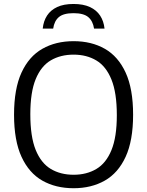

<svg xmlns="http://www.w3.org/2000/svg" viewBox="-20 -962 760 991"><path d="M360 9.5Q267.5 9.5 198.5 -29.8Q129.5 -69 91 -152.8Q52.5 -236.5 52.5 -370Q52.5 -503.5 91 -587.2Q129.5 -671 198.8 -710.2Q268 -749.5 360 -749.5Q452 -749.5 521 -710.2Q590 -671 628.5 -587.2Q667 -503.5 667 -370Q667 -236.5 628.5 -152.8Q590 -69 520.8 -29.8Q451.5 9.5 360 9.5ZM360 -60Q427 -60 477.2 -89.8Q527.5 -119.5 555.2 -187Q583 -254.5 583 -367.5Q583 -483 555.2 -551.5Q527.5 -620 477.2 -650Q427 -680 360 -680Q292.5 -680 242.2 -650.5Q192 -621 164.2 -553.5Q136.5 -486 136.5 -372.5Q136.5 -256.5 164.2 -188.2Q192 -120 242.2 -90Q292.5 -60 360 -60ZM200.5 -814.5Q204.5 -853.5 223 -881.8Q241.5 -910 275.2 -925.8Q309 -941.5 359.5 -941.5Q409.5 -941.5 443.8 -925.8Q478 -910 496.8 -881.5Q515.5 -853 519.5 -814.5H465.5Q459.5 -853.5 435.5 -873.8Q411.5 -894 359.5 -894Q307.5 -894 283.8 -873.8Q260 -853.5 254.5 -814.5Z"/></svg>

Font: Encode Sans Condensed Thin
Style: Regular
Weight: 400
Version: Version 3.002